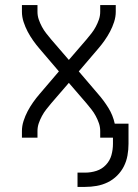

<svg xmlns="http://www.w3.org/2000/svg" viewBox="-20 -540 540 753"><path d="M284 193V137H314Q337 137 358.5 130Q380 123 395.5 106.5Q411 90 417 68.5Q423 47 423 24V0H373V-26Q373 -42 368 -56.5Q363 -71 355.5 -85Q348 -99 338.5 -111Q329 -123 319 -135L250 -215L181 -135Q171 -123 161.5 -111Q152 -99 144.5 -85Q137 -71 132 -56.5Q127 -42 127 -26V0H66V-26Q66 -46 72.5 -66Q79 -86 88.5 -104Q98 -122 110 -139Q122 -156 135 -171L211 -260L135 -349Q122 -364 110 -381Q98 -398 88.5 -416Q79 -434 72.5 -454Q66 -474 66 -494V-520H127V-494Q127 -478 132 -463.5Q137 -449 144.5 -435Q152 -421 161.5 -409Q171 -397 181 -385L250 -305L319 -385Q329 -397 338.5 -409Q348 -421 355.5 -435Q363 -449 368 -463.5Q373 -478 373 -494V-520H434V-494Q434 -474 427.5 -454Q421 -434 411.5 -416Q402 -398 390 -381Q378 -364 365 -349L289 -260L365 -171Q387 -146 405 -117Q423 -88 430 -55H484V24Q484 47 480 69.5Q476 92 466 112Q456 132 439.5 148.5Q423 165 402.5 175Q382 185 359.5 189Q337 193 314 193Z"/></svg>

Font: Iosevka Curly Light
Style: Regular
Weight: 300
Monospace: yes
Designer: Belleve Invis
Foundry: Belleve Invis
Version: Version 22.1.2; ttfautohint (v1.8.4)